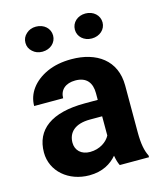

<svg xmlns="http://www.w3.org/2000/svg" viewBox="-111 -810 757 900"><g transform="rotate(-15 267.5 -360.0)"><path d="M502.4 0V-8.3C488.8 -35.2 481.4 -69.3 481.4 -127.4V-353.5C481.4 -476.6 391.1 -538.1 269 -538.1C223.6 -538.1 184.1 -530.3 150.4 -515.1C83 -484.4 44.4 -431.6 44.4 -371.1H185.1C185.1 -411.6 213.9 -437 261.2 -437C315.9 -437 339.8 -404.8 339.8 -354.5V-321.8H276.9C114.7 -321.8 32.2 -259.3 32.2 -148.4C32.2 -57.1 110.8 9.8 211.4 9.8C275.4 9.8 317.9 -16.6 345.7 -49.3C349.1 -29.3 354 -12.7 360.4 0ZM242.2 -95.2C199.7 -95.2 173.3 -121.6 173.3 -158.2C173.3 -206.5 206.1 -242.2 280.8 -242.2H339.8V-148.9C325.7 -121.6 290.5 -95.2 242.2 -95.2ZM81.5 -667.5C81.5 -650.4 87.9 -636.2 101.1 -624.5C113.8 -612.8 129.4 -606.9 148.4 -606.9C187.5 -606.9 215.8 -633.8 215.8 -667.5C215.8 -702.1 187.5 -728.5 148.4 -728.5C129.4 -728.5 113.8 -722.7 101.1 -710.9C87.9 -699.2 81.5 -684.6 81.5 -667.5ZM321.3 -667C321.3 -633.3 349.6 -606.9 388.2 -606.9C426.8 -606.9 455.6 -633.3 455.6 -667C455.6 -701.7 426.8 -728 388.2 -728C349.6 -728 321.3 -701.7 321.3 -667Z"/></g></svg>

Font: Vazirmatn
Style: Bold
Weight: 700
Designer: Saber Rastikerdar
Foundry: Saber Rastikerdar
Version: Version 33.003